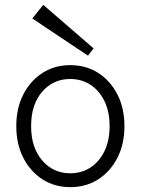

<svg xmlns="http://www.w3.org/2000/svg" viewBox="-20 -759 579 790"><path d="M269 11Q205 11 155 -21Q105 -53 76 -109.5Q47 -166 47 -240Q47 -314 76 -370.5Q105 -427 155 -459Q205 -491 269 -491Q334 -491 384 -459Q434 -427 463 -370.5Q492 -314 492 -240Q492 -166 463 -109.5Q434 -53 384 -21Q334 11 269 11ZM269 -46Q316 -46 352.5 -70Q389 -94 410 -137.5Q431 -181 431 -240Q431 -299 410 -342.5Q389 -386 352.5 -410Q316 -434 269 -434Q199 -434 153.5 -381.5Q108 -329 108 -240Q108 -152 153.5 -99Q199 -46 269 -46ZM342 -530 113 -683 158 -739 365 -560Z"/></svg>

Font: Zen Kaku Gothic New
Style: Regular
Weight: 400
Designer: Yoshimichi Ohira
Foundry: Positype
Version: Version 1.001